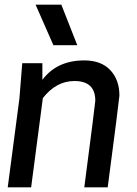

<svg xmlns="http://www.w3.org/2000/svg" viewBox="-20 -800 585 820"><path d="M13 0ZM440 0H340Q387 -360 387 -370Q387 -454 298 -454Q220 -454 163 -381L113 0H13L63 -380L75 -530H161V-459Q223 -542 340 -542Q412 -542 451 -500.5Q490 -459 490 -392Q488 -365 440 0ZM310 -607ZM310 -607H208L132 -780H242Z"/></svg>

Font: Tanohe Sans Medium
Style: Italic
Weight: 500
Designer: Village Type and Design LLC & Cristiano Sobral
Foundry: Cooper Hewitt Smithsonian Design Museum
Version: Version 1.00;September 29, 2021;FontCreator 13.0.0.2655 64-b